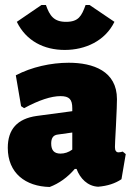

<svg xmlns="http://www.w3.org/2000/svg" viewBox="-20 -734 534 765"><path d="M11 -145C11 -44 82 9 178 11C215 -3 249 -27 278 -61H285C299 -23 329 8 371 10C408 7 439 -3 464 -20L481 -120L469 -130C462 -128 457 -127 452 -127C447 -127 444 -129 442 -132C439 -135 438 -141 438 -148C438 -154 439 -182 442 -233C445 -290 446 -326 446 -339C446 -451 351 -484 254 -484C183 -484 106 -467 43 -434L64 -311L76 -303C135 -335 184 -351 221 -351C256 -351 268 -338 268 -303V-291L126 -272C49 -261 11 -219 11 -145ZM47 -647C84 -571 155 -535 238 -535C320 -535 399 -571 436 -647L337 -714H321C305 -670 293 -647 243 -647C195 -647 178 -671 163 -714H145ZM211 -198 268 -206V-138C253 -127 237 -122 221 -122C196 -122 184 -135 184 -162C184 -181 190 -196 211 -198Z"/></svg>

Font: Luna Sans Black
Style: Regular
Weight: 900
Designer: Juan Pablo del Peral
Foundry: Huerta Tipografica
Version: Version 2.001; ttfautohint (v1.5)